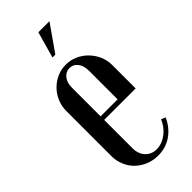

<svg xmlns="http://www.w3.org/2000/svg" viewBox="-223 -711 759 759"><g transform="rotate(-45 157.0 -331.0)"><path d="M32 -372Q32 -399 42 -423Q52 -447 69.5 -465Q87 -483 110.5 -493.5Q134 -504 160 -504Q186 -504 209.5 -493.5Q233 -483 250.5 -465Q268 -447 278.5 -423.5Q289 -400 289 -373V-242H113V-84Q113 -52 131 -32.5Q149 -13 178 -13Q207 -13 233.5 -32.5Q260 -52 274 -85L292 -77Q273 -36 240 -13.5Q207 9 165 9Q137 9 112.5 -1Q88 -11 70 -28.5Q52 -46 42 -70Q32 -94 32 -121ZM208 -262V-422Q208 -450 195 -467Q182 -484 161 -484Q140 -484 126.5 -467Q113 -450 113 -422V-262ZM143 -561 174 -671H236L159 -561Z"/></g></svg>

Font: Moniqa SemBd Narrow Heading
Style: Regular
Weight: 600
Width: 4
Designer: Rajesh Rajput
Foundry: Rajesh Rajput
Version: Version 1.000